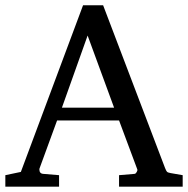

<svg xmlns="http://www.w3.org/2000/svg" viewBox="-20 -699 704 719"><path d="M664.1 0H425.8V-43L483.9 -47.9Q488.3 -48.3 491.9 -54.7Q495.6 -61 494.1 -64.9L425.8 -248H193.8L127.9 -67.9Q127.4 -66.4 127.4 -64.9Q127.4 -48.8 142.1 -47.9L201.2 -43V0H0V-43L58.1 -55.2L291 -679.2H366.2L598.1 -69.8Q602.5 -58.6 605.5 -55.7Q608.4 -52.7 619.1 -50.8L664.1 -43ZM407.2 -295.9 308.1 -565.9 211.9 -295.9Z"/></svg>

Font: Ezra SIL
Style: Regular
Weight: 400
Designer: Development by SIL's NRSI team. OpenType tables by Ralph Hancock ( hancock@dircon.co.uk )
Foundry: SIL International, Version 2.51: 2007
Version: Version 2.51, 2007